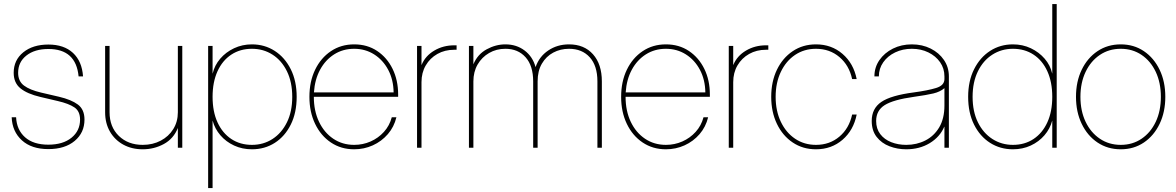

<svg xmlns="http://www.w3.org/2000/svg" viewBox="-20 -748 5952 972"><path d="M224.6 6.8Q139.6 6.8 90.8 -37.6Q42 -82 39.1 -154.3H61.5Q64.5 -90.8 106.7 -53.2Q148.9 -15.6 224.6 -15.6Q298.8 -15.6 342 -50.8Q385.3 -85.9 385.3 -142.6Q385.3 -185.1 356.7 -204.3Q328.1 -223.6 273.4 -236.3L184.1 -257.3Q117.7 -272.9 83.5 -300.8Q49.3 -328.6 49.3 -379.4Q49.3 -443.8 97.9 -483.2Q146.5 -522.5 225.1 -522.5Q303.7 -522.5 349.4 -480.2Q395 -438 400.4 -361.3H377.9Q364.7 -500 225.1 -500Q155.8 -500 113.8 -467Q71.8 -434.1 71.8 -379.4Q71.8 -336.9 101.6 -314.7Q131.3 -292.5 188 -279.3L278.3 -258.3Q340.8 -243.7 374.3 -218.8Q407.7 -193.8 407.7 -142.6Q407.7 -76.2 358.2 -34.7Q308.6 6.8 224.6 6.8Z M702.6 7.8Q647 7.8 604 -15.9Q561 -39.6 536.6 -81.8Q512.2 -124 512.2 -179.7V-515.6H534.7V-179.7Q534.7 -105.5 581.5 -60.1Q628.4 -14.6 702.6 -14.6Q753.4 -14.6 793.7 -35.9Q834 -57.1 857.2 -94.5Q880.4 -131.8 880.4 -179.7V-515.6H902.8V0H880.4V-100.1Q858.9 -45.9 809.6 -19Q760.3 7.8 702.6 7.8Z M1033.7 204.1V-515.6H1056.2V-376H1056.6Q1066.4 -417.5 1094.7 -450.7Q1123 -483.9 1164.8 -503.7Q1206.5 -523.4 1255.4 -523.4Q1319.3 -523.4 1370.6 -490.5Q1421.9 -457.5 1451.9 -397.7Q1481.9 -337.9 1481.9 -257.8Q1481.9 -177.2 1452.1 -117.4Q1422.4 -57.6 1371.3 -24.9Q1320.3 7.8 1255.4 7.8Q1206.5 7.8 1165.3 -11.2Q1124 -30.3 1095.7 -63.2Q1067.4 -96.2 1056.6 -136.7H1056.2V204.1ZM1255.4 -14.6Q1313.5 -14.6 1359.6 -44.4Q1405.8 -74.2 1432.6 -128.7Q1459.5 -183.1 1459.5 -257.8Q1459.5 -332.5 1432.6 -387.2Q1405.8 -441.9 1359.6 -471.4Q1313.5 -501 1255.4 -501Q1195.8 -501 1150.9 -471.4Q1106 -441.9 1081.1 -387.2Q1056.2 -332.5 1056.2 -257.8Q1056.2 -183.1 1081.1 -128.7Q1106 -74.2 1150.9 -44.4Q1195.8 -14.6 1255.4 -14.6Z M1772.9 7.8Q1706.5 7.8 1655.3 -26.6Q1604 -61 1575.2 -121.1Q1546.4 -181.2 1546.4 -257.8Q1546.4 -335 1575.2 -394.8Q1604 -454.6 1655.3 -489Q1706.5 -523.4 1772.9 -523.4Q1839.4 -523.4 1889.4 -490Q1939.5 -456.5 1967.5 -399.2Q1995.6 -341.8 1995.6 -269.5V-257.8H1568.8Q1568.8 -186.5 1595 -131.6Q1621.1 -76.7 1667.2 -45.7Q1713.4 -14.6 1772.9 -14.6Q1816.9 -14.6 1856 -31.7Q1895 -48.8 1923.6 -80.3Q1952.1 -111.8 1963.4 -154.3H1986.8Q1975.1 -105.5 1943.4 -68.8Q1911.6 -32.2 1867.4 -12.2Q1823.2 7.8 1772.9 7.8ZM1569.3 -280.3H1972.7Q1971.7 -344.7 1945.3 -394.5Q1918.9 -444.3 1874 -472.7Q1829.1 -501 1772.9 -501Q1716.3 -501 1671.9 -472.9Q1627.4 -444.8 1600.6 -395.3Q1573.7 -345.7 1569.3 -280.3Z M2091.3 0V-515.6H2113.8V-419.4H2114.3Q2133.3 -465.3 2178.5 -491.9Q2223.6 -518.6 2279.8 -518.6H2291.5V-496.1H2279.8Q2231.9 -496.1 2194.3 -474.9Q2156.7 -453.6 2135.3 -416.7Q2113.8 -379.9 2113.8 -332V0Z M2354 0V-515.6H2376.5V-422.4Q2397.5 -473.1 2443.6 -498.3Q2489.7 -523.4 2538.6 -523.4Q2594.7 -523.4 2635.7 -492.4Q2676.8 -461.4 2691.4 -408.2Q2709.5 -461.4 2755.4 -492.4Q2801.3 -523.4 2860.8 -523.4Q2937.5 -523.4 2982.2 -473.1Q3026.9 -422.9 3026.9 -335.9V0H3004.4V-335.9Q3004.4 -415 2965.6 -458Q2926.8 -501 2860.8 -501Q2816.9 -501 2780.8 -481.7Q2744.6 -462.4 2723.1 -425.5Q2701.7 -388.7 2701.7 -335.9V0H2679.2V-335.9Q2679.2 -415 2640.9 -458Q2602.5 -501 2538.6 -501Q2492.7 -501 2456.1 -479.7Q2419.4 -458.5 2397.9 -421.4Q2376.5 -384.3 2376.5 -335.9V0Z M3351.1 7.8Q3284.7 7.8 3233.4 -26.6Q3182.1 -61 3153.3 -121.1Q3124.5 -181.2 3124.5 -257.8Q3124.5 -335 3153.3 -394.8Q3182.1 -454.6 3233.4 -489Q3284.7 -523.4 3351.1 -523.4Q3417.5 -523.4 3467.5 -490Q3517.6 -456.5 3545.7 -399.2Q3573.7 -341.8 3573.7 -269.5V-257.8H3147Q3147 -186.5 3173.1 -131.6Q3199.2 -76.7 3245.4 -45.7Q3291.5 -14.6 3351.1 -14.6Q3395 -14.6 3434.1 -31.7Q3473.1 -48.8 3501.7 -80.3Q3530.3 -111.8 3541.5 -154.3H3564.9Q3553.2 -105.5 3521.5 -68.8Q3489.7 -32.2 3445.6 -12.2Q3401.4 7.8 3351.1 7.8ZM3147.5 -280.3H3550.8Q3549.8 -344.7 3523.4 -394.5Q3497.1 -444.3 3452.1 -472.7Q3407.2 -501 3351.1 -501Q3294.4 -501 3250 -472.9Q3205.6 -444.8 3178.7 -395.3Q3151.9 -345.7 3147.5 -280.3Z M3669.4 0V-515.6H3691.9V-419.4H3692.4Q3711.4 -465.3 3756.6 -491.9Q3801.8 -518.6 3857.9 -518.6H3869.6V-496.1H3857.9Q3810.1 -496.1 3772.5 -474.9Q3734.9 -453.6 3713.4 -416.7Q3691.9 -379.9 3691.9 -332V0Z M4110.8 7.8Q4044.4 7.8 3993.2 -26.6Q3941.9 -61 3913.1 -121.1Q3884.3 -181.2 3884.3 -257.8Q3884.3 -335 3913.1 -394.8Q3941.9 -454.6 3993.2 -489Q4044.4 -523.4 4110.8 -523.4Q4189.5 -523.4 4245.4 -475.1Q4301.3 -426.8 4316.9 -347.7H4293.9Q4278.8 -417.5 4229.5 -459.2Q4180.2 -501 4110.8 -501Q4051.3 -501 4005.1 -470Q3959 -439 3932.9 -384Q3906.7 -329.1 3906.7 -257.8Q3906.7 -186.5 3932.9 -131.6Q3959 -76.7 4005.1 -45.7Q4051.3 -14.6 4110.8 -14.6Q4180.2 -14.6 4229.5 -56.4Q4278.8 -98.1 4293.9 -168H4316.9Q4301.3 -88.9 4245.4 -40.5Q4189.5 7.8 4110.8 7.8Z M4567.9 7.8Q4522.9 7.8 4482.9 -7.6Q4442.9 -22.9 4418 -54.9Q4393.1 -86.9 4393.1 -135.7Q4393.1 -198.7 4441.7 -231.9Q4490.2 -265.1 4606.9 -280.3Q4676.3 -289.6 4718.8 -302.5Q4761.2 -315.4 4761.2 -347.7V-361.3Q4761.2 -401.4 4739.3 -432.9Q4717.3 -464.4 4679.9 -482.7Q4642.6 -501 4596.2 -501Q4549.8 -501 4511.7 -482.7Q4473.6 -464.4 4451.4 -432.6Q4429.2 -400.9 4429.2 -361.3H4406.7Q4406.7 -407.2 4432.1 -443.8Q4457.5 -480.5 4500.5 -502Q4543.5 -523.4 4596.2 -523.4Q4648.9 -523.4 4691.4 -502.2Q4733.9 -481 4758.8 -444.3Q4783.7 -407.7 4783.7 -361.3V0H4761.2V-106.4H4760.3Q4738.3 -54.7 4686.8 -23.4Q4635.3 7.8 4567.9 7.8ZM4567.9 -14.6Q4620.6 -14.6 4664.6 -36.9Q4708.5 -59.1 4734.9 -103.5Q4761.2 -147.9 4761.2 -213.9V-301.8Q4739.7 -283.2 4705.1 -274.9Q4670.4 -266.6 4606.9 -257.8Q4502 -243.2 4458.7 -215.8Q4415.5 -188.5 4415.5 -135.7Q4415.5 -96.2 4436.3 -69.1Q4457 -42 4491.7 -28.3Q4526.4 -14.6 4567.9 -14.6Z M5107.9 7.8Q5043.5 7.8 4992.2 -24.9Q4940.9 -57.6 4911.1 -117.4Q4881.3 -177.2 4881.3 -257.8Q4881.3 -337.9 4911.4 -397.7Q4941.4 -457.5 4992.7 -490.5Q5043.9 -523.4 5107.9 -523.4Q5157.2 -523.4 5198.7 -503.7Q5240.2 -483.9 5268.8 -450.7Q5297.4 -417.5 5306.6 -376H5307.1V-727.5H5329.6V0H5307.1V-136.7H5306.6Q5295.9 -96.2 5267.6 -63.2Q5239.3 -30.3 5198.2 -11.2Q5157.2 7.8 5107.9 7.8ZM5107.9 -14.6Q5167.5 -14.6 5212.4 -44.4Q5257.3 -74.2 5282.2 -128.7Q5307.1 -183.1 5307.1 -257.8Q5307.1 -332.5 5282.2 -387.2Q5257.3 -441.9 5212.4 -471.4Q5167.5 -501 5107.9 -501Q5050.3 -501 5003.9 -471.4Q4957.5 -441.9 4930.7 -387.2Q4903.8 -332.5 4903.8 -257.8Q4903.8 -183.1 4930.7 -128.7Q4957.5 -74.2 5003.9 -44.4Q5050.3 -14.6 5107.9 -14.6Z M5653.8 7.8Q5587.4 7.8 5536.1 -26.6Q5484.9 -61 5456.1 -121.1Q5427.2 -181.2 5427.2 -257.8Q5427.2 -335 5456.1 -394.8Q5484.9 -454.6 5536.1 -489Q5587.4 -523.4 5653.8 -523.4Q5720.2 -523.4 5771 -489Q5821.8 -454.6 5850.6 -394.8Q5879.4 -335 5879.4 -257.8Q5879.4 -181.2 5850.6 -121.1Q5821.8 -61 5771 -26.6Q5720.2 7.8 5653.8 7.8ZM5653.8 -14.6Q5713.4 -14.6 5759.3 -45.7Q5805.2 -76.7 5831.1 -131.6Q5856.9 -186.5 5856.9 -257.8Q5856.9 -329.1 5831.1 -384Q5805.2 -439 5759.3 -470Q5713.4 -501 5653.8 -501Q5594.2 -501 5548.1 -470Q5502 -439 5475.8 -384Q5449.7 -329.1 5449.7 -257.8Q5449.7 -186.5 5475.8 -131.6Q5502 -76.7 5548.1 -45.7Q5594.2 -14.6 5653.8 -14.6Z"/></svg>

Font: Inter Display Thin
Style: Regular
Weight: 100
Designer: Rasmus Andersson
Foundry: rsms
Version: Version 4.000;git-a52131595